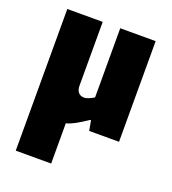

<svg xmlns="http://www.w3.org/2000/svg" viewBox="-138 -644 867 968"><g transform="rotate(20 295.5 -160.0)"><path d="M57 -540H247V-198Q247 -175 258 -162Q269 -149 289 -149Q308 -149 341 -169V-540H531V0H371L361 -54H357Q318 -28 293 -14.5Q268 -1 247 4V220H57Z"/></g></svg>

Font: Encode Sans Compressed
Style: Black
Weight: 900
Designer: Pablo Impallari, Andres Torresi
Foundry: Pablo Impallari, Andres Torresi
Version: Version 1.000; ttfautohint (v1.00) -l 8 -r 50 -G 200 -x 14 -